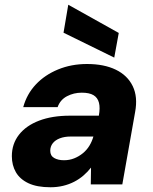

<svg xmlns="http://www.w3.org/2000/svg" viewBox="-20 -778 644 810"><path d="M193 12Q136 12 100 -5Q64 -22 47 -51.5Q30 -81 30 -119Q30 -171 60 -209.5Q90 -248 145 -269Q200 -290 275 -290H397Q403 -323 397.5 -344.5Q392 -366 374.5 -376.5Q357 -387 325 -387Q291 -387 262.5 -372Q234 -357 223 -326H78Q93 -381 131 -421.5Q169 -462 225 -485Q281 -508 347 -508Q419 -508 468.5 -484Q518 -460 540 -414.5Q562 -369 550 -305L496 0H363L364 -71Q350 -53 332 -37.5Q314 -22 292.5 -11Q271 0 246 6Q221 12 193 12ZM250 -102Q273 -102 293 -110Q313 -118 329.5 -131.5Q346 -145 357 -163Q368 -181 374 -202H278Q252 -202 232.5 -194.5Q213 -187 202.5 -173.5Q192 -160 192 -142Q192 -121 208.5 -111.5Q225 -102 250 -102ZM462 -535 248 -640 268 -758 481 -639Z"/></svg>

Font: DM Sans 24pt Black
Style: Italic
Weight: 900
Italic angle: -10°
Designer: Colophon Foundry, Jonny Pinhorn
Foundry: Colophon Foundry
Version: Version 4.004;gftools[0.9.30]